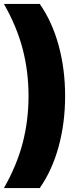

<svg xmlns="http://www.w3.org/2000/svg" viewBox="-22 -762 411 976"><path d="M-2 194Q64 78 93.5 -36Q123 -150 123 -274Q123 -398 93.5 -512Q64 -626 -2 -742H180Q243 -652 276 -531.5Q309 -411 309 -274Q309 -137 276 -16.5Q243 104 180 194Z"/></svg>

Font: Montserrat Thin ExtraBold
Style: Regular
Weight: 800
Version: Version 9.000